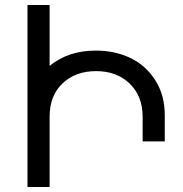

<svg xmlns="http://www.w3.org/2000/svg" viewBox="-20 -747 732 767"><path d="M178.2 -727.1V-483.9Q252.9 -544.9 362.8 -544.9Q439 -544.9 500.7 -515.4Q562.5 -485.8 600.3 -426.5Q638.2 -367.2 638.2 -287.1V-182.1H549.8V-279.8Q549.8 -363.3 498 -413.1Q446.3 -462.9 363.8 -462.9Q281.7 -462.9 230 -414.1Q178.2 -365.2 178.2 -279.8V0H89.8V-727.1Z"/></svg>

Font: Telcell.Market
Style: Regular
Weight: 400
Designer: Rasmus Andersson, Sedrak Mkrtchyan
Version: Version 3.019;git-0a5106e0b